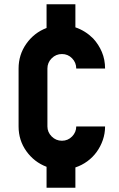

<svg xmlns="http://www.w3.org/2000/svg" viewBox="-20 -794 556 899"><path d="M67 -473Q67 -538 103.5 -589.5Q140 -641 198 -663V-774H333V-666Q380 -650 416 -614Q442 -586 457 -550.5Q472 -515 472 -473H337Q337 -501 317.5 -521Q298 -541 270 -541Q242 -541 222 -521Q202 -501 202 -473V-202Q202 -175 222 -155Q242 -135 270 -135Q298 -135 317.5 -155Q337 -175 337 -202H472Q472 -169 461.5 -138.5Q451 -108 432.5 -82.5Q414 -57 388.5 -38.5Q363 -20 333 -10V85H198V-13Q140 -35 103.5 -86Q67 -137 67 -202V-473Z"/></svg>

Font: Transit CAT
Style: Regular
Weight: 400
Designer: Peter Wiegel
Foundry: Peter Wiegel
Version: 1.000